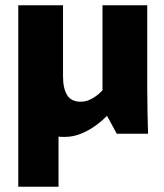

<svg xmlns="http://www.w3.org/2000/svg" viewBox="-20 -505 619 725"><path d="M223 12Q155 12 117 -20Q79 -52 64 -107Q49 -162 49 -234V-485H218V-216Q218 -171 233.5 -146Q249 -121 284 -121Q302 -121 317 -127.5Q332 -134 344.5 -143.5Q357 -153 367 -164V-485H536V-172Q536 -123 537 -80Q538 -37 539 0H421L385 -66H382Q365 -48 340 -30Q315 -12 285.5 0Q256 12 223 12ZM49 -392H201V200H49Z"/></svg>

Font: Murecho Thin
Style: Bold
Weight: 700
Version: Version 1.010